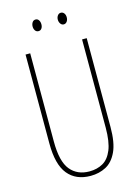

<svg xmlns="http://www.w3.org/2000/svg" viewBox="-132 -1048 750 1037"><g transform="rotate(-15 243.0 -529.5)"><path d="M414 -310Q414 -223 391 -173.5Q368 -124 329.5 -103.5Q291 -83 243 -83Q161 -83 116.5 -137.5Q72 -192 72 -310V-807H98V-314Q98 -202 136.5 -155Q175 -108 243 -108Q286 -108 318.5 -126.5Q351 -145 369.5 -190Q388 -235 388 -314V-807H414ZM148 -943Q148 -956 154.5 -966Q161 -976 173 -976Q184 -976 190.5 -966.5Q197 -957 197 -943Q197 -929 190.5 -920Q184 -911 173 -911Q161 -911 154.5 -920.5Q148 -930 148 -943ZM289 -944Q289 -957 296 -966.5Q303 -976 314 -976Q325 -976 332 -967Q339 -958 339 -944Q339 -930 332 -920.5Q325 -911 314 -911Q303 -911 296 -921Q289 -931 289 -944Z"/></g></svg>

Font: Noto Sans Kannada UI ExtraCondensed Thin
Style: Regular
Weight: 100
Width: 2
Designer: Jelle Bosma - Monotype Design Team
Foundry: Monotype Imaging Inc.
Version: Version 2.005; ttfautohint (v1.8.4.7-5d5b)